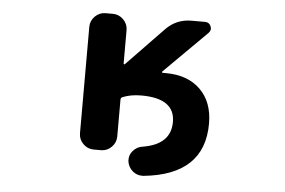

<svg xmlns="http://www.w3.org/2000/svg" viewBox="-46 -610 1093 737"><g transform="rotate(5 500.0 -241.5)"><path d="M418 -359.4Q418 -357.4 419.9 -356.9Q421.9 -356.4 422.9 -357.4L565.4 -504.9Q605.5 -545.9 663.1 -545.9H715.8Q731.4 -545.9 737.8 -531.2Q744.1 -516.6 732.4 -504.9L568.4 -341.8Q567.4 -340.8 567.9 -338.9Q568.4 -336.9 570.3 -336.9H583Q667 -336.9 715.8 -289.1Q764.6 -241.2 764.6 -158.2Q764.6 40 531.2 63.5Q528.3 63.5 525.4 63.5Q505.9 63.5 490.2 50.8Q471.7 35.2 468.8 11.7Q468.8 7.8 468.8 4.9Q468.8 -12.7 481.4 -27.3Q496.1 -44.9 518.6 -47.9Q626 -65.4 626 -152.3Q626 -243.2 497.1 -243.2Q456.1 -243.2 424.8 -230.5Q418 -227.5 418 -220.7V-78.1Q418 -54.7 400.9 -37.6Q383.8 -20.5 360.4 -20.5H332Q308.6 -20.5 291.5 -37.6Q274.4 -54.7 274.4 -78.1V-488.3Q274.4 -511.7 291.5 -528.8Q308.6 -545.9 332 -545.9H360.4Q383.8 -545.9 400.9 -528.8Q418 -511.7 418 -488.3Z"/></g></svg>

Font: Gen Jyuu Gothic Monospace Bold
Style: Bold
Weight: 700
Designer: [Source Han Sans]
Ryoko NISHIZUKA  (kana & ideographs); Paul D. Hunt (Latin, Greek & Cyrillic); Wenlong ZHANG  (bopomofo
Version: Version 1.002.20150607